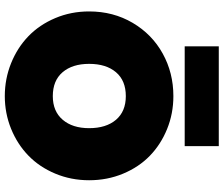

<svg xmlns="http://www.w3.org/2000/svg" viewBox="-88 -868 963 828"><g transform="rotate(90 394.0 -454.5)"><path d="M395 6.8Q320.3 6.8 253.2 -20.3Q186 -47.4 136.7 -95Q87.4 -142.6 58.6 -210.7Q29.8 -278.8 29.8 -356.9Q29.8 -460.9 79.1 -544.7Q128.4 -628.4 211.7 -674.3Q294.9 -720.2 395 -720.2Q470.2 -720.2 536.9 -693.1Q603.5 -666 652.3 -618.7Q701.2 -571.3 729.5 -503.2Q757.8 -435.1 757.8 -356.9Q757.8 -278.8 729.2 -210.7Q700.7 -142.6 651.6 -95Q602.5 -47.4 535.9 -20.3Q469.2 6.8 395 6.8ZM255.9 -356.9Q255.9 -284.7 292 -242.4Q328.1 -200.2 395 -200.2Q460.4 -200.2 496.8 -242.7Q533.2 -285.2 533.2 -356.9Q533.2 -430.2 497.1 -472.7Q460.9 -515.1 395 -515.1Q328.1 -515.1 292 -472.7Q255.9 -430.2 255.9 -356.9ZM180.2 -769V-916H610.8V-769Z"/></g></svg>

Font: SVN-Poppins Black
Style: Regular
Weight: 900
Designer: Ninad Kale (Devanagari), Jonny Pinhorn (Latin)
Foundry: Indian Type Foundry
Version: Version 3.002 2017